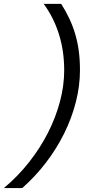

<svg xmlns="http://www.w3.org/2000/svg" viewBox="-76 -762 477 975"><path d="M234.9 -742.2Q258.3 -705.1 276.1 -667.5Q293.9 -629.9 305.9 -589.4Q317.9 -548.8 324 -503.7Q330.1 -458.5 330.1 -405.8Q330.1 -325.2 309.1 -243.4Q288.1 -161.6 249.8 -84.2Q211.4 -6.8 157.5 63.7Q103.5 134.3 37.1 192.9H-56.2Q15.1 133.3 71.8 61.3Q128.4 -10.7 168 -88.6Q207.5 -166.5 228.8 -247.3Q250 -328.1 250 -404.8Q250 -503.9 223.1 -588.9Q196.3 -673.8 146 -742.2Z"/></svg>

Font: Lorenzo Sans
Style: Italic
Weight: 400
Italic angle: -12°
Foundry: Intel Corporation
Version: Version 1.00; ttfautohint (v1.5)